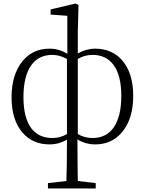

<svg xmlns="http://www.w3.org/2000/svg" viewBox="-20 -799 815 1081"><path d="M519 262V232L418 220C417 137 416 59 416 -14C447 5 481 14 516 14C579 14 629 -9 668 -56C709 -105 730 -173 730 -259C730 -345 709 -412 668 -459C630 -503 579 -525 516 -525C483 -525 450 -516 418 -498V-617L422 -771L405 -779L265 -746V-717L359 -710V-496C329 -515 296 -525 259 -525C196 -525 146 -502 107 -455C66 -405 45 -337 45 -251C45 -166 66 -99 107 -52C145 -8 196 14 259 14C294 14 327 5 357 -13C357 80 356 157 354 220L250 232V262ZM275 -22C224 -22 184 -40 156 -77C127 -116 112 -175 112 -252C112 -331 127 -391 156 -432C184 -471 224 -490 275 -490C302 -490 330 -482 357 -467V-44C331 -29 304 -22 275 -22ZM501 -22C472 -22 444 -29 418 -44V-467C443 -482 471 -490 501 -490C552 -490 591 -471 619 -434C648 -395 663 -336 663 -259C663 -180 648 -121 619 -80C591 -41 552 -22 501 -22Z"/></svg>

Font: AllPunType Light
Style: Regular
Weight: 300
Version: 1.0